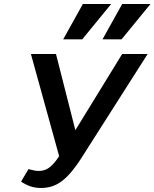

<svg xmlns="http://www.w3.org/2000/svg" viewBox="-20 -927 770 957"><path d="M185 10Q153 10 128 0.5Q103 -9 85 -22L122 -84Q137 -80 149.5 -77.5Q162 -75 173 -75Q200 -75 220 -88Q240 -101 260 -127.5Q280 -154 304 -194L589 -658H716L388 -143Q359 -97 329 -62.5Q299 -28 264.5 -9Q230 10 185 10ZM283 -119 134 -658H259L376 -198ZM295 -731 393 -907H534L390 -731ZM491 -731 589 -907H730L586 -731Z"/></svg>

Font: Ysabeau Infant
Style: Bold Italic
Weight: 700
Italic angle: -12°
Designer: Christian Thalmann (Catharsis Fonts)
Version: Version 2.001;gftools[0.9.30]; featfreeze: ss01,ss02,lnum